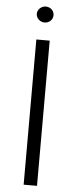

<svg xmlns="http://www.w3.org/2000/svg" viewBox="-60 -927 380 959"><g transform="rotate(5 130.0 -448.0)"><path d="M164 -728H97V0H164ZM88 -856C88 -834 108 -816 130 -816C154 -816 172 -834 172 -856C172 -878 154 -896 130 -896C108 -896 88 -878 88 -856Z"/></g></svg>

Font: Wafeq Light
Style: Regular
Weight: 300
Designer: Rasmus Andersson & Azza Alameddine
Foundry: Google & TypeTogether
Version: Version 3.000;January 28, 2025;FontCreator 15.0.0.3014 64-bi